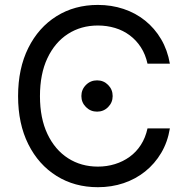

<svg xmlns="http://www.w3.org/2000/svg" viewBox="-20 -758 768 788"><path d="M381.8 10.3Q286.1 10.3 212.2 -35.9Q138.2 -82 96.2 -166Q54.2 -250 54.2 -363.3Q54.2 -477.1 96.2 -561.3Q138.2 -645.5 212.2 -691.7Q286.1 -737.8 381.8 -737.8Q437.5 -737.8 486.8 -721.4Q536.1 -705.1 575.4 -673.6Q614.7 -642.1 641.1 -597.4Q667.5 -552.7 677.2 -496.6H585.4Q577.1 -534.7 558.3 -563.7Q539.6 -592.8 512.5 -613Q485.4 -633.3 451.9 -643.3Q418.5 -653.3 381.8 -653.3Q312.5 -653.3 258.8 -618.7Q205.1 -584 174.6 -519.3Q144 -454.6 144 -363.3Q144 -272.5 174.8 -207.8Q205.6 -143.1 259.3 -108.6Q313 -74.2 381.8 -74.2Q418.5 -74.2 451.7 -84.5Q484.9 -94.7 512.2 -114.5Q539.6 -134.3 558.3 -163.6Q577.1 -192.9 585.4 -231H677.2Q668 -174.8 641.6 -130.4Q615.2 -85.9 575.9 -54.4Q536.6 -22.9 487.3 -6.3Q438 10.3 381.8 10.3ZM378.4 -299.8Q351.6 -299.8 332.8 -318.6Q314 -337.4 314 -363.8Q314 -390.6 332.8 -409.4Q351.6 -428.2 378.4 -428.2Q405.3 -428.2 423.8 -409.4Q442.4 -390.6 442.4 -363.8Q442.4 -337.4 423.8 -318.6Q405.3 -299.8 378.4 -299.8Z"/></svg>

Font: Inter 20pt
Style: Regular
Weight: 400
Version: Version 4.001;git-66647c0bb